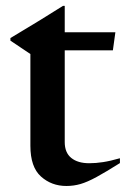

<svg xmlns="http://www.w3.org/2000/svg" viewBox="-20 -622 428 654"><path d="M200.5 -138Q200.5 -102 222.8 -84Q245 -66 284 -66Q306.5 -66 331 -69.8Q355.5 -73.5 388.5 -83V-66.5Q340 -36 308.8 -19Q277.5 -2 254.2 4.8Q231 11.5 206 11.5Q155.5 11.5 119.5 -20.8Q83.5 -53 83.5 -125.5V-438L15.5 -483.5V-492.5Q24.5 -498 52.2 -514.5Q80 -531 117.8 -554.2Q155.5 -577.5 194.5 -602H200.5V-512H373L364.5 -450.5H200.5Z"/></svg>

Font: Newsreader Display Medium
Style: Regular
Weight: 500
Designer: Hugues Gentile
Foundry: Production Type
Version: Version 1.001